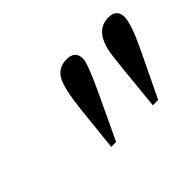

<svg xmlns="http://www.w3.org/2000/svg" viewBox="-61 -807 585 585"><g transform="rotate(-45 231.5 -514.5)"><path d="M154.8 -372.1 169.9 -516.6Q178.7 -599.6 195.1 -628.4Q211.4 -657.2 247.1 -657.2Q284.2 -657.2 284.2 -622.6Q284.2 -602.1 243.7 -516.1L175.8 -372.1ZM334 -372.1 348.1 -514.6Q353.5 -567.9 356.4 -582Q365.2 -624 385.3 -642.1Q402.3 -657.2 427.7 -657.2Q463.4 -657.2 463.4 -623Q463.4 -593.3 425.8 -515.1L356.9 -372.1Z"/></g></svg>

Font: Atsinvsda
Style: Italic
Weight: 400
Italic angle: -12°
Designer: Al Webster
Foundry: Al Webster and Michael Everson
Version: Version 2.000